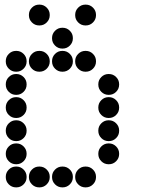

<svg xmlns="http://www.w3.org/2000/svg" viewBox="-20 -815 640 830"><path d="M149 -795Q131 -795 118 -782Q105 -769 105 -751V-749Q105 -731 118 -718Q131 -705 149 -705H151Q169 -705 182 -718Q195 -731 195 -749V-751Q195 -769 182 -782Q169 -795 151 -795ZM349 -795Q331 -795 318 -782Q305 -769 305 -751V-749Q305 -731 318 -718Q331 -705 349 -705H351Q369 -705 382 -718Q395 -731 395 -749V-751Q395 -769 382 -782Q369 -795 351 -795ZM249 -695Q231 -695 218 -682Q205 -669 205 -651V-649Q205 -631 218 -618Q231 -605 249 -605H251Q269 -605 282 -618Q295 -631 295 -649V-651Q295 -669 282 -682Q269 -695 251 -695ZM49 -595Q31 -595 18 -582Q5 -569 5 -551V-549Q5 -531 18 -518Q31 -505 49 -505H51Q69 -505 82 -518Q95 -531 95 -549V-551Q95 -569 82 -582Q69 -595 51 -595ZM149 -595Q131 -595 118 -582Q105 -569 105 -551V-549Q105 -531 118 -518Q131 -505 149 -505H151Q169 -505 182 -518Q195 -531 195 -549V-551Q195 -569 182 -582Q169 -595 151 -595ZM249 -595Q231 -595 218 -582Q205 -569 205 -551V-549Q205 -531 218 -518Q231 -505 249 -505H251Q269 -505 282 -518Q295 -531 295 -549V-551Q295 -569 282 -582Q269 -595 251 -595ZM349 -595Q331 -595 318 -582Q305 -569 305 -551V-549Q305 -531 318 -518Q331 -505 349 -505H351Q369 -505 382 -518Q395 -531 395 -549V-551Q395 -569 382 -582Q369 -595 351 -595ZM49 -495Q31 -495 18 -482Q5 -469 5 -451V-449Q5 -431 18 -418Q31 -405 49 -405H51Q69 -405 82 -418Q95 -431 95 -449V-451Q95 -469 82 -482Q69 -495 51 -495ZM449 -495Q431 -495 418 -482Q405 -469 405 -451V-449Q405 -431 418 -418Q431 -405 449 -405H451Q469 -405 482 -418Q495 -431 495 -449V-451Q495 -469 482 -482Q469 -495 451 -495ZM49 -395Q31 -395 18 -382Q5 -369 5 -351V-349Q5 -331 18 -318Q31 -305 49 -305H51Q69 -305 82 -318Q95 -331 95 -349V-351Q95 -369 82 -382Q69 -395 51 -395ZM449 -395Q431 -395 418 -382Q405 -369 405 -351V-349Q405 -331 418 -318Q431 -305 449 -305H451Q469 -305 482 -318Q495 -331 495 -349V-351Q495 -369 482 -382Q469 -395 451 -395ZM49 -295Q31 -295 18 -282Q5 -269 5 -251V-249Q5 -231 18 -218Q31 -205 49 -205H51Q69 -205 82 -218Q95 -231 95 -249V-251Q95 -269 82 -282Q69 -295 51 -295ZM449 -295Q431 -295 418 -282Q405 -269 405 -251V-249Q405 -231 418 -218Q431 -205 449 -205H451Q469 -205 482 -218Q495 -231 495 -249V-251Q495 -269 482 -282Q469 -295 451 -295ZM49 -195Q31 -195 18 -182Q5 -169 5 -151V-149Q5 -131 18 -118Q31 -105 49 -105H51Q69 -105 82 -118Q95 -131 95 -149V-151Q95 -169 82 -182Q69 -195 51 -195ZM449 -195Q431 -195 418 -182Q405 -169 405 -151V-149Q405 -131 418 -118Q431 -105 449 -105H451Q469 -105 482 -118Q495 -131 495 -149V-151Q495 -169 482 -182Q469 -195 451 -195ZM49 -95Q31 -95 18 -82Q5 -69 5 -51V-49Q5 -31 18 -18Q31 -5 49 -5H51Q69 -5 82 -18Q95 -31 95 -49V-51Q95 -69 82 -82Q69 -95 51 -95ZM149 -95Q131 -95 118 -82Q105 -69 105 -51V-49Q105 -31 118 -18Q131 -5 149 -5H151Q169 -5 182 -18Q195 -31 195 -49V-51Q195 -69 182 -82Q169 -95 151 -95ZM249 -95Q231 -95 218 -82Q205 -69 205 -51V-49Q205 -31 218 -18Q231 -5 249 -5H251Q269 -5 282 -18Q295 -31 295 -49V-51Q295 -69 282 -82Q269 -95 251 -95ZM349 -95Q331 -95 318 -82Q305 -69 305 -51V-49Q305 -31 318 -18Q331 -5 349 -5H351Q369 -5 382 -18Q395 -31 395 -49V-51Q395 -69 382 -82Q369 -95 351 -95Z"/></svg>

Font: Doto Rounded Black
Style: Regular
Weight: 900
Monospace: yes
Version: Version 1.000